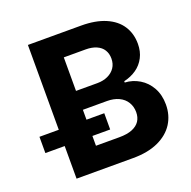

<svg xmlns="http://www.w3.org/2000/svg" viewBox="-125 -831 949 954"><g transform="rotate(-20 349.0 -353.5)"><path d="M120.8 -707H402.4Q478.1 -707 530.8 -684.3Q583.5 -661.5 609.9 -620.7Q636.4 -579.9 636.4 -525.6Q636.4 -485.4 620.1 -454Q603.9 -422.6 575.2 -402.6Q546.6 -382.6 509 -373.9V-367Q550.2 -365.1 585.9 -343.6Q621.6 -322.1 642.8 -283.9Q664.1 -245.6 664.1 -194.7Q664.1 -138.3 636.2 -94.4Q608.2 -50.5 553.4 -25.2Q498.5 0 420.2 0H120.8ZM512.3 -209.5Q512.3 -239 498.1 -262.3Q483.9 -285.6 457.2 -298.2Q430.4 -310.8 394.8 -310.8H267.3V-120.7H391Q432.6 -120.7 459.6 -131.7Q486.5 -142.8 499.4 -162.5Q512.3 -182.2 512.3 -209.5ZM487.7 -502Q487.7 -528.1 475.7 -547.5Q463.8 -566.9 439.9 -577.4Q416 -588 383.2 -588H267.3V-410.7H380.3Q411.6 -410.7 435.9 -422Q460.3 -433.3 474 -453.7Q487.7 -474.1 487.7 -502ZM18.6 -258.5H361.3V-172.5H18.6Z"/></g></svg>

Font: Pretendard GOV Variable
Style: Regular
Weight: 400
Designer: Base glyphs from Inter by Rasmus Andersson; Hangul glyphs from Noto Sans CJK(Source Han Sans) by Jang Soo-young and Kang
Foundry: Kil Hyung-jin
Version: Version 1.307;Glyphs 3.2 (3192)